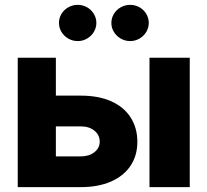

<svg xmlns="http://www.w3.org/2000/svg" viewBox="-20 -767 850 787"><path d="M543 -185.5Q543 -129.4 515.1 -87.6Q487.3 -45.9 435.1 -22.9Q382.8 0 311.5 0H52.7V-530.3H209V-375H311.5Q383.3 -375 435.3 -352.1Q487.3 -329.1 515.1 -286.1Q543 -243.2 543 -185.5ZM311.5 -126Q345.2 -126 366.9 -143.1Q388.7 -160.2 388.7 -186.5Q388.7 -213.9 366.9 -231.4Q345.2 -249 311.5 -249H209V-126ZM592.8 -530.3H757.8V0H592.8ZM221.7 -672.9Q221.7 -692.9 231.9 -710Q242.2 -727.1 260 -737.1Q277.8 -747.1 298.8 -747.1Q319.3 -747.1 336.9 -737.1Q354.5 -727.1 364.7 -710Q375 -692.9 375 -672.9Q375 -653.3 364.7 -636.2Q354.5 -619.1 336.9 -608.9Q319.3 -598.6 298.8 -598.6Q277.8 -598.6 260 -608.9Q242.2 -619.1 231.9 -636.2Q221.7 -653.3 221.7 -672.9ZM436.5 -672.9Q436.5 -692.9 446.8 -710Q457 -727.1 474.9 -737.1Q492.7 -747.1 513.7 -747.1Q534.2 -747.1 551.8 -737.1Q569.3 -727.1 579.6 -710Q589.8 -692.9 589.8 -672.9Q589.8 -653.3 579.6 -636.2Q569.3 -619.1 551.8 -608.9Q534.2 -598.6 513.7 -598.6Q492.7 -598.6 474.9 -608.9Q457 -619.1 446.8 -636.2Q436.5 -653.3 436.5 -672.9Z"/></svg>

Font: Pretendard GOV ExtraBold
Style: Regular
Weight: 800
Designer: Base glyphs from Inter by Rasmus Andersson; Hangeul glyphs from Noto Sans CJK(Source Han Sans) by Jang Soo-young and Kan
Foundry: Kil Hyung-jin
Version: Version 1.309